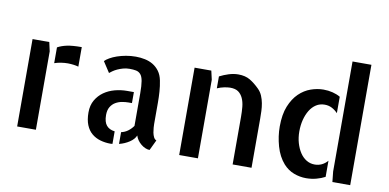

<svg xmlns="http://www.w3.org/2000/svg" viewBox="-72 -973 2412 1192"><g transform="rotate(10 1133.5 -377.0)"><path d="M189.5 -550.8 202.1 -494.1V-195.3V-193.4V0H84V-550.8ZM242.2 -526.4Q266.6 -540 300.8 -547.4Q335 -554.7 393.6 -554.7V-431.6Q366.2 -439.5 327.1 -440.4Q305.7 -440.4 283.7 -437Q261.7 -433.6 242.2 -426.8Z M615.2 -166Q615.2 -122.1 633.3 -100.6Q651.4 -79.1 685.5 -75.2V3.9Q681.6 4.9 672.9 4.9Q639.6 4.9 608.9 -3.9Q578.1 -12.7 554.7 -32.2Q531.2 -51.8 518.1 -84Q504.9 -116.2 504.9 -163.1Q504.9 -208 523.9 -240.7Q543 -273.4 572.8 -294.4Q602.5 -315.4 640.6 -325.7Q678.7 -335.9 717.8 -335.9H760.7V-266.6H739.3Q719.7 -266.6 698.2 -262.7Q676.8 -258.8 658.2 -248Q639.6 -237.3 627.4 -217.3Q615.2 -197.3 615.2 -166ZM918.9 -163.1Q918.9 -155.3 919.9 -140.1Q920.9 -125 923.8 -109.4Q926.8 -93.8 933.1 -81.1Q939.5 -68.4 950.2 -64.5L918.9 1Q906.2 1 892.1 -4.9Q877.9 -10.7 864.7 -21.5Q851.6 -32.2 842.3 -45.4Q833 -58.6 828.1 -74.2Q818.4 -49.8 789.6 -30.8Q760.7 -11.7 725.6 -2.9V-77.1Q749 -82 768.1 -96.2Q787.1 -110.4 800.8 -129.9V-335.9Q800.8 -383.8 795.9 -412.1Q791 -440.4 779.3 -453.6Q767.6 -466.8 750.5 -470.2Q733.4 -473.6 710 -473.6Q688.5 -473.6 669.4 -468.3Q650.4 -462.9 634.3 -455.6Q618.2 -448.2 606 -439.5Q593.8 -430.7 587.9 -425.8L543.9 -493.2Q553.7 -503.9 573.2 -515.1Q592.8 -526.4 618.2 -535.2Q643.6 -543.9 673.3 -549.3Q703.1 -554.7 735.4 -554.7Q764.6 -554.7 792.5 -548.8Q820.3 -543 843.3 -529.3Q866.2 -515.6 883.3 -492.7Q900.4 -469.7 907.2 -435.5Q914.1 -401.4 916.5 -366.7Q918.9 -332 918.9 -297.9V-170.9Z M1210.9 -550.8 1223.6 -495.1V0H1105.5V-550.8ZM1515.6 -490.2Q1532.2 -473.6 1541.5 -451.7Q1550.8 -429.7 1555.2 -405.8Q1559.6 -381.8 1560.5 -357.4Q1561.5 -333 1561.5 -309.6V-19.5V0H1442.4V-299.8Q1442.4 -333 1439.5 -363.3Q1436.5 -393.6 1425.8 -417Q1415 -440.4 1396.5 -453.6Q1377.9 -466.8 1344.7 -466.8Q1331.1 -466.8 1308.1 -462.4Q1285.2 -458 1263.7 -448.2V-523.4Q1290 -537.1 1320.8 -546.9Q1351.6 -556.6 1380.9 -556.6Q1424.8 -556.6 1455.1 -538.6Q1485.4 -520.5 1515.6 -490.2Z M2183.6 -758.8V0H2071.3L2064.5 -65.4V-758.8ZM1689.5 -283.2Q1689.5 -359.4 1710.4 -411.1Q1731.4 -462.9 1764.6 -495.1Q1797.9 -527.3 1838.4 -541.5Q1878.9 -555.7 1918 -555.7Q1948.2 -555.7 1975.6 -548.8Q2002.9 -542 2024.4 -529.3V-425.8Q2007.8 -443.4 1987.3 -454.1Q1966.8 -464.8 1941.4 -464.8Q1911.1 -464.8 1887.7 -449.7Q1864.3 -434.6 1848.1 -408.2Q1832 -381.8 1823.2 -347.7Q1814.5 -313.5 1814.5 -274.4Q1814.5 -235.4 1824.2 -201.7Q1834 -168 1850.6 -142.6Q1867.2 -117.2 1891.1 -102.5Q1915 -87.9 1943.4 -87.9Q1991.2 -87.9 2024.4 -126V-24.4Q2001 -11.7 1970.2 -3.4Q1939.5 4.9 1905.3 4.9Q1866.2 4.9 1828.6 -9.3Q1791 -23.4 1761.7 -55.7Q1724.6 -97.7 1707 -159.7Q1689.5 -221.7 1689.5 -283.2Z"/></g></svg>

Font: Allerta Stencil
Style: Regular
Weight: 400
Designer: Matt McInerney
Foundry: Matt McInerney
Version: Version 1.02